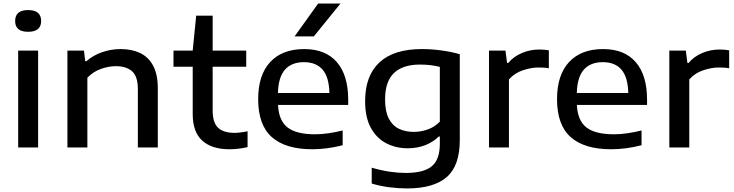

<svg xmlns="http://www.w3.org/2000/svg" viewBox="-20 -828 4121 1078"><path d="M82 0V-544H194V0ZM138 -649.5Q65 -649.5 65 -710Q65 -771.5 138 -771.5Q211 -771.5 211 -710Q211 -649.5 138 -649.5Z M358.5 0V-544H451.5L458.5 -484.5H465Q503 -517.5 553.2 -535Q603.5 -552.5 658 -552.5Q720 -552.5 766.8 -530.2Q813.5 -508 839.8 -459.2Q866 -410.5 866 -332V0H754V-327.5Q754 -399 721.5 -427.8Q689 -456.5 631 -456.5Q590.5 -456.5 547 -441.2Q503.5 -426 470.5 -391.5V0Z M1268 10Q1169 10 1115.5 -38.5Q1062 -87 1062 -187V-453.5H954V-544H1062L1081.5 -740H1174V-544H1362.5V-453.5H1174V-208Q1174 -138.5 1205 -110.2Q1236 -82 1296.5 -82Q1327 -82 1370 -91V-2Q1318.5 10 1268 10Z M1733.5 10Q1583 10 1506.2 -58.2Q1429.5 -126.5 1429.5 -271Q1429.5 -407 1497.2 -479.8Q1565 -552.5 1688 -552.5Q1808 -552.5 1871.5 -479Q1935 -405.5 1935 -268V-239H1541Q1545 -151 1594.5 -112.5Q1644 -74 1749 -74Q1785 -74 1824.5 -79.8Q1864 -85.5 1904 -95.5V-12.5Q1858 -1 1816 4.5Q1774 10 1733.5 10ZM1686.5 -479Q1617.5 -479 1580.2 -437.2Q1543 -395.5 1540.5 -306H1829.5Q1827.5 -395 1791.2 -437Q1755 -479 1686.5 -479ZM1634 -623.5 1766 -808H1891.5L1742 -623.5Z M2264.5 230Q2218 230 2166.5 223.5Q2115 217 2067 202.5V113.5Q2120 129 2168.2 136Q2216.5 143 2258 143Q2359.5 143 2404.5 105.2Q2449.5 67.5 2449.5 -21V-61.5H2443.5Q2412 -30.5 2367.8 -13Q2323.5 4.5 2268.5 4.5Q2202.5 4.5 2148.2 -23.8Q2094 -52 2062 -110.5Q2030 -169 2030 -260.5Q2030 -402.5 2110.2 -477.5Q2190.5 -552.5 2348.5 -552.5Q2402.5 -552.5 2458 -545Q2513.5 -537.5 2561.5 -523.5V-41Q2561.5 102.5 2488.2 166.2Q2415 230 2264.5 230ZM2303 -87.5Q2342.5 -87.5 2381.2 -101Q2420 -114.5 2449.5 -145V-452.5Q2427.5 -458 2399.5 -461.8Q2371.5 -465.5 2338 -465.5Q2241 -465.5 2191.5 -417.5Q2142 -369.5 2142 -270Q2142 -202.5 2162.8 -162.5Q2183.5 -122.5 2220 -105Q2256.5 -87.5 2303 -87.5Z M2725.5 0V-544H2818L2827 -474.5H2833.5Q2863.5 -510.5 2910 -530.2Q2956.5 -550 3007 -550Q3036 -550 3061.5 -545.5V-444.5Q3047.5 -447.5 3032 -448.2Q3016.5 -449 3001.5 -449Q2962 -449 2915.2 -433.2Q2868.5 -417.5 2837.5 -382V0Z M3411.5 10Q3261 10 3184.2 -58.2Q3107.5 -126.5 3107.5 -271Q3107.5 -407 3175.2 -479.8Q3243 -552.5 3366 -552.5Q3486 -552.5 3549.5 -479Q3613 -405.5 3613 -268V-239H3219Q3223 -151 3272.5 -112.5Q3322 -74 3427 -74Q3463 -74 3502.5 -79.8Q3542 -85.5 3582 -95.5V-12.5Q3536 -1 3494 4.5Q3452 10 3411.5 10ZM3364.5 -479Q3295.5 -479 3258.2 -437.2Q3221 -395.5 3218.5 -306H3507.5Q3505.5 -395 3469.2 -437Q3433 -479 3364.5 -479Z M3738 0V-544H3830.5L3839.5 -474.5H3846Q3876 -510.5 3922.5 -530.2Q3969 -550 4019.5 -550Q4048.5 -550 4074 -545.5V-444.5Q4060 -447.5 4044.5 -448.2Q4029 -449 4014 -449Q3974.5 -449 3927.8 -433.2Q3881 -417.5 3850 -382V0Z"/></svg>

Font: Encode Sans Expanded Expanded Medium
Style: Regular
Weight: 500
Width: 7
Designer: Multiple Designers
Foundry: Impallari Type
Version: Version 3.000; ttfautohint (v1.8.3) -l 8 -r 50 -G 200 -x 14 